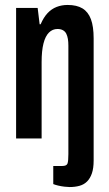

<svg xmlns="http://www.w3.org/2000/svg" viewBox="-20 -559 439 775"><path d="M261 196Q253 196 240 194.5Q227 193 214.5 190Q202 187 195 184V111H231Q249 111 252.5 101Q256 91 256 63V-375Q256 -390 254 -402Q252 -414 247.5 -423Q243 -432 234 -437Q225 -442 212 -442Q192 -442 177.5 -427.5Q163 -413 155.5 -383.5Q148 -354 148 -308V0H45V-527H132L140 -461H144Q156 -489 172 -506Q188 -523 208.5 -531Q229 -539 253 -539Q290 -539 313 -525Q336 -511 347 -481.5Q358 -452 358 -404V89Q358 120 351 140.5Q344 161 331.5 173.5Q319 186 301 191Q283 196 261 196Z"/></svg>

Font: Archivo ExtraCondensed SemiBold
Style: Regular
Weight: 600
Width: 2
Designer: Hector Gatti
Foundry: Omnibus-Type
Version: Version 2.001